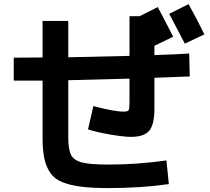

<svg xmlns="http://www.w3.org/2000/svg" viewBox="-20 -870 1040 949"><path d="M190.4 -766.6H317.4V-586.9Q519.5 -590.8 620.1 -593.8V-790H669.9L759.8 -835Q800.8 -757.8 835.9 -688.5L743.2 -643.6V-597.7Q860.4 -601.6 915 -605.5L918 -492.2Q858.4 -489.3 743.2 -485.4V-333Q743.2 -253.9 717.3 -223.6Q691.4 -193.4 627 -193.4Q592.8 -193.4 524.4 -205.1Q456.1 -216.8 415 -230.5L441.4 -345.7Q547.9 -317.4 592.8 -318.4Q611.3 -318.4 615.7 -325.2Q620.1 -332 620.1 -368.2V-481.4Q519.5 -478.5 317.4 -473.6V-190.4Q317.4 -130.9 331.5 -104Q345.7 -77.1 385.7 -66.9Q425.8 -56.6 516.6 -56.6Q660.2 -56.6 802.7 -77.1L814.5 40Q676.8 59.6 516.6 59.6Q434.6 59.6 380.9 52.7Q327.1 45.9 288.1 30.3Q249 14.6 228.5 -15.6Q208 -45.9 199.2 -86.4Q190.4 -127 190.4 -190.4V-471.7H47.9V-585Q71.3 -585 118.7 -585.4Q166 -585.9 190.4 -585.9ZM990.2 -700.2 893.6 -654.3Q839.8 -757.8 816.4 -801.8L912.1 -849.6Q958 -766.6 990.2 -700.2Z"/></svg>

Font: Mgen+ 1c bold
Style: Bold
Weight: 700
Designer: [Source Han Sans]
Ryoko NISHIZUKA  (kana & ideographs); Paul D. Hunt (Latin, Greek & Cyrillic); Wenlong ZHANG  (bopomofo
Version: Version 1.059.20150602